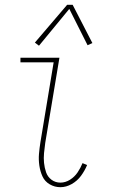

<svg xmlns="http://www.w3.org/2000/svg" viewBox="-20 -770 472 798"><path d="M231 8Q255 8 278 -5Q301 -18 316.5 -39Q332 -60 342 -84L323 -92Q315 -72 302.5 -53.5Q290 -35 271 -23Q252 -11 231 -11Q210 -11 194 -23Q178 -35 171.5 -54Q165 -73 163 -93Q161 -113 163 -134Q165 -155 168 -176L227 -530H65V-511H203L148 -179Q144 -154 142 -130Q140 -106 143.5 -82Q147 -58 156.5 -37Q166 -16 186.5 -4Q207 8 231 8ZM142 -580 268 -733 344 -582 364 -591 282 -750H259L125 -593Z"/></svg>

Font: Iosevka Sparkle Thin
Style: Italic
Weight: 100
Italic angle: -9°
Designer: Belleve Invis
Foundry: Belleve Invis
Version: Version 4.5.0; ttfautohint (v1.8.3)